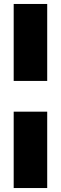

<svg xmlns="http://www.w3.org/2000/svg" viewBox="-20 -728 307 968"><path d="M49 -320V-708H218V-320ZM49 220V-165H218V220Z"/></svg>

Font: Cairo Play Black
Style: Regular
Weight: 900
Version: Version 3.119